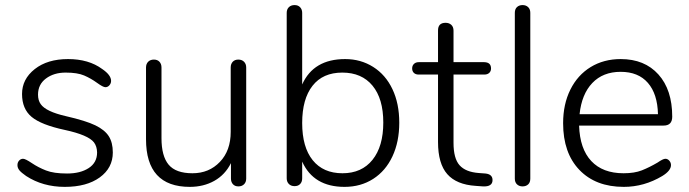

<svg xmlns="http://www.w3.org/2000/svg" viewBox="-20 -730 2717 757"><path d="M362.8 -128.9Q362.3 -152.8 350.6 -168.5Q328.1 -197.8 235.1 -217.8Q142.1 -237.8 104.5 -269.3Q66.9 -300.8 66.9 -359.4Q66.9 -418 116.9 -457.5Q167 -497.1 248.3 -497.1Q329.6 -497.1 382.8 -458Q418 -434.1 418 -411.1Q418 -401.4 411.4 -393.8Q404.8 -386.2 395.5 -386.2Q386.2 -386.2 362.3 -403.6Q338.4 -420.9 311.8 -432.4Q285.2 -443.8 238.8 -443.8Q192.4 -443.8 161.1 -420.4Q129.9 -397 129.9 -356.9Q129.9 -334 140.6 -319.3Q161.1 -290 240 -272Q318.8 -253.9 356 -235.8Q393.1 -217.8 408.9 -192.9Q424.8 -168 424.8 -128.9Q424.8 -67.9 373.3 -30.5Q321.8 6.8 235.4 6.8Q148.9 6.8 83 -36.1Q64 -49.3 56.4 -58.6Q48.8 -67.9 48.8 -78.9Q48.8 -89.8 55.4 -96.9Q62 -104 71 -104Q80.1 -104 105.5 -86.9Q130.9 -69.8 161.4 -57.9Q191.9 -45.9 244.4 -45.9Q296.9 -45.9 329.8 -67.4Q362.8 -88.9 362.8 -128.9Z M728.5 6.8Q555.7 6.8 555.7 -181.2V-463.9Q555.7 -478 564.2 -486.6Q572.8 -495.1 586.7 -495.1Q600.6 -495.1 608.6 -486.6Q616.7 -478 616.7 -463.9V-185.1Q616.7 -114.3 645 -80.6Q673.3 -46.9 738.8 -46.9Q804.2 -46.9 846.9 -91.6Q889.6 -136.2 889.6 -210V-463.9Q889.6 -478 897.7 -486.6Q905.8 -495.1 919.7 -495.1Q933.6 -495.1 942.1 -486.6Q950.7 -478 950.7 -463.9V-25.9Q950.7 -11.7 942.1 -3.4Q933.6 4.9 919.9 4.9Q906.2 4.9 898.4 -3.7Q890.6 -12.2 890.6 -25.9V-86.9Q867.7 -41 825.2 -17.1Q782.7 6.8 728.5 6.8Z M1448.7 -99.9Q1491.2 -152.8 1491.2 -246.8Q1491.2 -340.8 1448.7 -392.3Q1406.2 -443.8 1329.6 -443.8Q1252.9 -443.8 1212.2 -391.8Q1171.4 -339.8 1171.4 -244.9Q1171.4 -149.9 1212.9 -98.4Q1254.4 -46.9 1330.3 -46.9Q1406.2 -46.9 1448.7 -99.9ZM1171.4 -397Q1216.3 -497.1 1340.8 -497.1Q1402.3 -497.1 1451.4 -466.1Q1500.5 -435.1 1527.3 -378.4Q1554.2 -321.8 1554.2 -246.3Q1554.2 -170.9 1527.3 -113.5Q1500.5 -56.2 1451.4 -24.7Q1402.3 6.8 1338.4 6.8Q1216.3 6.8 1171.4 -92.8V-26.9Q1171.4 -12.7 1163.3 -4.4Q1155.3 3.9 1141.4 3.9Q1127.4 3.9 1118.9 -4.6Q1110.4 -13.2 1110.4 -26.9V-679.2Q1110.4 -693.4 1118.9 -701.7Q1127.4 -710 1141.4 -710Q1155.3 -710 1163.3 -701.4Q1171.4 -692.9 1171.4 -679.2Z M1889.2 -484.9Q1916 -484.4 1916 -460Q1916 -449.2 1908.9 -442.6Q1901.9 -436 1889.2 -436H1768.1V-167Q1768.1 -105 1792 -78.4Q1815.9 -51.8 1867.2 -47.9L1894 -45.9Q1921.9 -43 1921.9 -20Q1921.9 6.8 1883.8 4.9L1856 2.9Q1779.8 -2 1743.4 -43.5Q1707 -85 1707 -169.9V-436H1630.9Q1618.7 -436 1611.8 -442.6Q1605 -449.2 1605 -460.2Q1605 -471.2 1612.1 -478Q1619.1 -484.9 1630.9 -484.9H1707V-608.9Q1706.5 -640.1 1736.8 -640.1Q1750.5 -640.1 1759.3 -632.1Q1768.1 -624 1768.1 -608.9V-484.9Z M2009.8 -25.9V-679.2Q2009.8 -694.3 2018.3 -702.1Q2026.9 -710 2040.3 -710Q2053.7 -710 2062.3 -701.9Q2070.8 -693.8 2070.8 -679.2V-25.9Q2070.8 -10.7 2062.3 -2.9Q2053.7 4.9 2040.3 4.9Q2026.9 4.9 2018.3 -3.2Q2009.8 -11.2 2009.8 -25.9Z M2265.1 -279.8H2574.2Q2572.3 -359.9 2534.4 -403.3Q2496.6 -446.8 2427 -446.8Q2357.4 -446.8 2315.4 -402.8Q2273.4 -358.9 2265.1 -279.8ZM2630.4 -270Q2630.4 -234.9 2596.2 -234.9H2263.2Q2266.1 -143.1 2311.3 -95Q2356.4 -46.9 2438.5 -46.9Q2481.4 -46.9 2510.5 -58.3Q2539.6 -69.8 2572.3 -88.9Q2594.2 -104 2603.3 -104Q2612.3 -104 2618.9 -96.4Q2625.5 -88.9 2625.5 -79.1Q2625.5 -57.1 2591.3 -36.1Q2519.5 6.8 2439.5 6.8Q2328.6 6.8 2264.4 -60.1Q2200.2 -127 2200.2 -244.1Q2200.2 -319.3 2228.8 -376.7Q2257.3 -434.1 2308.8 -465.6Q2360.4 -497.1 2427.2 -497.1Q2521.5 -497.1 2575.9 -436.5Q2630.4 -376 2630.4 -270Z"/></svg>

Font: Nunito-Light
Style: Regular
Weight: 300
Designer: Vernon Adams
Foundry: newtypography
Version: Version 3.000